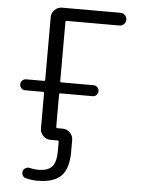

<svg xmlns="http://www.w3.org/2000/svg" viewBox="-62 -801 775 1057"><g transform="rotate(5 325.0 -272.5)"><path d="M298.8 -89.8Q322.3 -89.8 339.4 -72.8Q356.4 -55.7 356.4 -32.2V34.2Q356.4 126 315.9 167Q275.4 208 184.6 208Q153.3 208 122.1 200.2Q109.4 198.2 103 186.5Q96.7 174.8 99.6 162.1Q103.5 150.4 114.7 144.5Q126 138.7 137.7 141.6Q161.1 147.5 183.6 147.5Q237.3 147.5 260.3 122.1Q283.2 96.7 283.2 34.2V-15.6Q283.2 -22.5 275.4 -22.5H262.7H237.3Q213.9 -22.5 196.8 -39.6Q179.7 -56.6 179.7 -80.1V-275.4Q179.7 -282.2 171.9 -282.2H75.2Q62.5 -282.2 53.7 -291Q44.9 -299.8 44.9 -312.5Q44.9 -325.2 53.7 -334Q62.5 -342.8 75.2 -342.8H171.9Q179.7 -342.8 179.7 -349.6V-695.3Q179.7 -718.8 196.8 -735.8Q213.9 -752.9 237.3 -752.9H560.5Q575.2 -752.9 585.4 -742.7Q595.7 -732.4 595.7 -717.8Q595.7 -703.1 585.4 -692.9Q575.2 -682.6 560.5 -682.6H269.5Q262.7 -682.6 262.7 -675.8V-349.6Q262.7 -342.8 269.5 -342.8H447.3Q460 -342.8 468.8 -334Q477.5 -325.2 477.5 -312.5Q477.5 -299.8 468.8 -291Q460 -282.2 447.3 -282.2H269.5Q262.7 -282.2 262.7 -275.4V-97.7Q262.7 -89.8 269.5 -89.8Z"/></g></svg>

Font: Gen Jyuu Gothic Normal
Style: Regular
Weight: 300
Designer: [Source Han Sans]
Ryoko NISHIZUKA  (kana & ideographs); Paul D. Hunt (Latin, Greek & Cyrillic); Wenlong ZHANG  (bopomofo
Version: Version 1.002.20150607